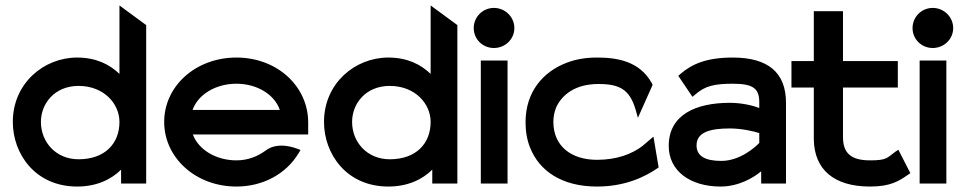

<svg xmlns="http://www.w3.org/2000/svg" viewBox="-20 -673 3540 704"><path d="M424 -51V0H516V-581L418 -653V-402C383 -436 333 -462 263 -462C140 -462 27 -367 27 -226C27 -109 109 11 263 11C334 11 388 -15 424 -51ZM418 -226C418 -146 364 -89 268 -89C185 -89 130 -152 130 -226C130 -293 180 -358 268 -358C362 -358 418 -292 418 -226Z M1110 -180V-224C1110 -356 997 -462 847 -462C697 -462 582 -357 582 -226C582 -95 697 11 847 11C946 11 1030 -37 1074 -110L1082 -123L1069 -128C1068 -128 1001 -157 954 -121C924 -99 888 -85 847 -85C772 -85 708 -124 687 -180ZM686 -270C706 -326 770 -366 847 -366C923 -366 987 -326 1006 -270Z M1565 -51V0H1657V-581L1559 -653V-402C1524 -436 1474 -462 1404 -462C1281 -462 1168 -367 1168 -226C1168 -109 1250 11 1404 11C1475 11 1529 -15 1565 -51ZM1559 -226C1559 -146 1505 -89 1409 -89C1326 -89 1271 -152 1271 -226C1271 -293 1321 -358 1409 -358C1503 -358 1559 -292 1559 -226Z M1791 -497C1832 -497 1866 -529 1866 -570C1866 -611 1832 -644 1791 -644C1750 -644 1717 -611 1717 -570C1717 -529 1750 -497 1791 -497ZM1841 -451H1743V0H1841Z M2395 -59 2376 -172 2336 -138C2297 -108 2241 -87 2169 -87C2075 -87 2009 -137 2009 -226C2009 -246 2013 -264 2020 -281C2043 -329 2093 -365 2174 -365C2252 -365 2288 -345 2310 -273L2319 -241L2373 -362L2370 -368C2325 -450 2240 -462 2169 -462C2128 -462 2092 -456 2058 -443C1971 -410 1907 -336 1907 -225C1907 -192 1912 -160 1924 -131C1957 -48 2038 11 2169 11C2267 11 2341 -21 2395 -59Z M2467 -395 2519 -318 2530 -327C2565 -358 2600 -366 2667 -366C2741 -366 2764 -349 2764 -298V-277C2744 -285 2702 -296 2656 -296C2531 -296 2432 -252 2432 -138C2432 -46 2511 11 2622 11C2689 11 2744 -22 2771 -45V0H2862V-296C2862 -408 2795 -462 2667 -462C2572 -462 2518 -439 2475 -402ZM2534 -140C2534 -188 2583 -202 2656 -202C2701 -202 2746 -191 2764 -185V-149C2752 -136 2695 -83 2625 -83C2565 -83 2534 -101 2534 -140Z M3318 -38 3274 -124 3262 -116C3232 -94 3232 -85 3170 -85C3100 -85 3071 -112 3071 -170V-352H3272V-449H3071V-632H2964V-449H2882V-352H2964V-161C2966 -52 3037 11 3170 11C3245 11 3276 -9 3309 -32Z M3400 -497C3441 -497 3475 -529 3475 -570C3475 -611 3441 -644 3400 -644C3359 -644 3326 -611 3326 -570C3326 -529 3359 -497 3400 -497ZM3450 -451H3352V0H3450Z"/></svg>

Font: Charger
Style: ExBd
Weight: 400
Designer: Jasper
Foundry: Cannot Into Space Fonts
Version: Version 0.99